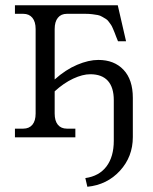

<svg xmlns="http://www.w3.org/2000/svg" viewBox="-20 -525 583 734"><path d="M430.2 -504.9 461.9 -367.2H431.2L424.8 -382.8Q419.9 -396 418.2 -400.1Q416.5 -404.3 411.9 -415.3Q407.2 -426.3 404.5 -429.9Q401.9 -433.6 396 -441.7Q390.1 -449.7 384.8 -452.6Q379.4 -455.6 371.1 -460.7Q362.8 -465.8 353.8 -467.5Q344.7 -469.2 332.5 -470.7Q320.3 -472.2 306.2 -472.2H235.8Q213.4 -472.2 201.2 -457Q189 -441.9 189 -414.1V-221.2Q231 -258.8 274.9 -277.3Q318.8 -295.9 356 -295.9Q416.5 -295.9 452.1 -258.3Q487.8 -220.7 487.8 -150.9V-1Q487.8 74.2 438.5 127.9Q389.2 181.6 314 189L306.2 155.8Q358.9 148.4 387 111.3Q415 74.2 415 13.2V-142.1Q415 -190.9 392.3 -216.1Q369.6 -241.2 325.2 -241.2Q295.9 -241.2 259.8 -224.4Q223.6 -207.5 189 -175.8V-90.8Q189 -63 201.2 -48.1Q213.4 -33.2 235.8 -33.2H268.1V0H37.1V-33.2H68.8Q91.3 -33.2 103.8 -48.1Q116.2 -63 116.2 -90.8V-414.1Q116.2 -441.9 103.8 -457Q91.3 -472.2 68.8 -472.2H37.1V-504.9Z"/></svg>

Font: LT Superior Serif
Style: Regular
Weight: 400
Designer: Daniel Lyons
Foundry: LyonsType
Version: Version 2.120;FEAKit 1.0